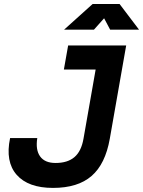

<svg xmlns="http://www.w3.org/2000/svg" viewBox="-20 -918 707 948"><path d="M241.7 9.8Q119.1 9.8 62.3 -54.9Q5.4 -119.6 29.8 -236.3H164.1Q154.8 -178.2 178 -145.8Q201.2 -113.3 254.4 -113.3Q313.5 -113.3 347.4 -142.1Q381.3 -170.9 392.1 -232.4L473.1 -693.4H603L522 -232.4Q500 -107.9 432.1 -49.1Q364.3 9.8 241.7 9.8ZM295.4 -574.7 316.4 -693.4H542L521.5 -574.7ZM296.4 -771.5 437.5 -898.4H570.3L666.5 -771.5H523.9L487.8 -839.4H504.4L443.8 -771.5Z"/></svg>

Font: Cascadia Mono NF
Style: Italic
Weight: 400
Italic angle: -10°
Monospace: yes
Designer: Aaron Bell
Foundry: Saja Typeworks
Version: Version 2404.023